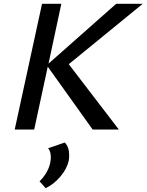

<svg xmlns="http://www.w3.org/2000/svg" viewBox="-20 -678 767 1005"><path d="M340 -342 602 0H465L230 -329L159 0H57L200 -658H301L234 -345L588 -658H727ZM342 133Q342 152 340 162Q331 204 297.5 244.5Q264 285 219 307L187 271Q214 245 230 212Q246 179 246 145Q246 114 232 98L319 68Q342 91 342 133Z"/></svg>

Font: Ysabeau Infant Semibold
Style: Italic
Weight: 600
Italic angle: -12°
Designer: Christian Thalmann (Catharsis Fonts)
Version: Version 0.003